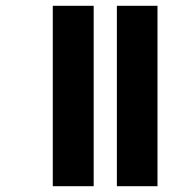

<svg xmlns="http://www.w3.org/2000/svg" viewBox="-20 -642 644 662"><path d="M383 -622H523V0H383ZM162 -622H303V0H162Z"/></svg>

Font: Noto Sans Devanagari Condensed ExtraBold
Style: Regular
Weight: 800
Width: 3
Designer: Jelle Bosma - Monotype Design Team
Foundry: Monotype Imaging Inc.
Version: Version 2.004; ttfautohint (v1.8.4.7-5d5b)